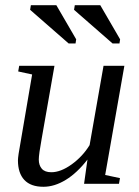

<svg xmlns="http://www.w3.org/2000/svg" viewBox="-20 -715 540 747"><path d="M130.9 -94.2Q130.9 -72.3 142.6 -58.6Q154.3 -44.9 179.7 -44.9Q216.3 -44.9 258.8 -75.4Q301.3 -106 328.6 -150.4L382.8 -459H463.9L389.2 -34.2L446.8 -22L442.9 0H307.1L320.3 -94.2Q279.8 -42 235.8 -15.1Q191.9 11.7 148.9 11.7Q99.6 11.7 74.7 -14.9Q49.8 -41.5 49.8 -91.3Q49.8 -98.6 52.5 -117.4Q55.2 -136.2 105 -425.3L50.8 -437L54.7 -459H191.9L142.1 -175.3Q130.9 -113.8 130.9 -94.2ZM418 -545.9 268.1 -676.8 271 -694.8H370.1L447.3 -562L444.8 -545.9ZM247.1 -545.9 97.2 -676.8 100.1 -694.8H199.2L276.4 -562L273.9 -545.9Z"/></svg>

Font: Liberation Serif
Style: Italic
Weight: 400
Italic angle: -16.333°
Designer: Steve Matteson
Foundry: Ascender Corporation
Version: Version 2.1.5